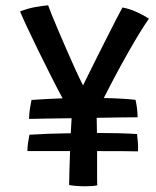

<svg xmlns="http://www.w3.org/2000/svg" viewBox="-20 -680 572 704"><path d="M86.5 -244Q86.5 -261.5 90 -283Q93.5 -304.5 95.5 -313.5Q125.5 -315.5 153 -317Q180.5 -318.5 209.5 -319.5Q190 -355.5 166.8 -401.5Q143.5 -447.5 120.8 -494Q98 -540.5 80 -579Q62 -617.5 53.5 -638Q81.5 -649 109 -654Q136.5 -659 156.5 -660.5Q160 -650 170.5 -624Q181 -598 196 -563Q211 -528 227.2 -490.8Q243.5 -453.5 258.5 -420.8Q273.5 -388 284.5 -367Q291 -380 304.8 -408Q318.5 -436 336.2 -471.2Q354 -506.5 372 -542.2Q390 -578 405.2 -607.5Q420.5 -637 429 -652.5Q456.5 -647.5 482.8 -635.2Q509 -623 526 -611.5Q498 -571.5 455.5 -497.5Q413 -423.5 360.5 -320.5Q395 -320 425 -318.2Q455 -316.5 477 -314Q484.5 -279.5 484.5 -250Q470 -250 428.2 -249.5Q386.5 -249 334.5 -248Q335 -224 335.5 -192.5Q377 -192.5 415.2 -191.5Q453.5 -190.5 482.5 -188.5Q484 -177 485.5 -158.8Q487 -140.5 486 -125Q470.5 -125.5 429 -125.8Q387.5 -126 336 -126Q336 -125 336 -123.5Q336 -101.5 336 -75.2Q336 -49 336 -28Q336 -7 336.5 -0.5Q321.5 3 292 3Q259.5 3 233.5 -1.5Q233.5 -21.5 234.5 -55Q235.5 -88.5 237 -126Q182.5 -126 138.8 -126Q95 -126 80.5 -126Q80.5 -141 82.8 -156Q85 -171 88 -186Q158 -190.5 239.5 -191.5Q241 -221 242.5 -246.5Q189.5 -246 146.2 -245.2Q103 -244.5 86.5 -244Z"/></svg>

Font: Grandstander
Style: Regular
Weight: 400
Designer: Tyler Finck
Foundry: Etcetera Type Co
Version: Version 1.200; ttfautohint (v1.8.3)